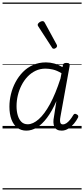

<svg xmlns="http://www.w3.org/2000/svg" viewBox="-20 -1009 661 1508"><path d="M187 17Q146 17 116 -5.5Q86 -28 70 -70.5Q54 -113 54 -172Q54 -220 66 -269.5Q78 -319 102 -364Q126 -409 160.5 -444Q195 -479 240.5 -499Q286 -519 341 -519Q374 -519 406.5 -510Q439 -501 471 -482L474 -498Q476 -507 482.5 -511Q489 -515 502 -515Q518 -515 523.5 -509Q529 -503 527 -492L455 -94Q451 -74 451.5 -60Q452 -46 457 -39Q462 -32 473 -32Q488 -32 502 -41.5Q516 -51 530 -68Q544 -85 556 -106Q561 -114 567.5 -115Q574 -116 582 -111Q592 -106 594 -99.5Q596 -93 593 -86Q581 -62 561.5 -38.5Q542 -15 517 1Q492 17 464 17Q442 17 428 9Q414 1 407 -14Q400 -29 399.5 -49Q399 -69 404 -93Q409 -124 413.5 -154.5Q418 -185 423 -215Q388 -135 349 -83.5Q310 -32 269.5 -7.5Q229 17 187 17ZM110 -175Q110 -135 119.5 -103Q129 -71 148 -52Q167 -33 198 -33Q239 -33 284 -72.5Q329 -112 372.5 -191.5Q416 -271 455 -392L463 -434Q426 -456 395 -463Q364 -470 337 -470Q295 -470 259.5 -453Q224 -436 196.5 -407Q169 -378 149.5 -340Q130 -302 120 -260Q110 -218 110 -175ZM403 -626Q399 -626 395 -628Q391 -630 388 -636L281 -801Q278 -805 277 -808.5Q276 -812 276 -815Q277 -822 283.5 -828.5Q290 -835 298.5 -839Q307 -843 315 -843Q325 -843 332 -830L425 -659Q427 -655 427.5 -652Q428 -649 428 -646Q427 -638 418.5 -632Q410 -626 403 -626ZM0 469H621V479H0ZM0 -20H621V0H0ZM0 -505H621V-500H0ZM0 -989H621V-979H0Z"/></svg>

Font: Playwrite DE VA Guides
Style: Regular
Weight: 400
Designer: Veronika Burian, José Scaglione
Foundry: TypeTogether
Version: Version 1.003